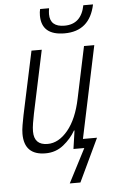

<svg xmlns="http://www.w3.org/2000/svg" viewBox="-61 -786 603 1005"><g transform="rotate(-5 240.5 -283.5)"><path d="M467 -745H416Q397 -647 309 -647Q233 -647 233 -714Q233 -726 236 -745H189Q185 -730 185 -711Q185 -607 306 -607Q438 -607 467 -745ZM320 178 427 -48H353L455 -532H401L344 -262Q322 -155 273.5 -96.5Q225 -38 167 -38Q96 -38 96 -110Q96 -129 100 -153Q104 -177 109 -202L179 -532H125L54 -199Q49 -174 44.5 -148Q40 -122 40 -102Q40 10 152 10Q206 10 246.5 -22.5Q287 -55 310 -96H313L299 0H356L264 178Z"/></g></svg>

Font: Noto Sans UI SemiCondensed Light
Style: Italic
Weight: 300
Width: 4
Designer: Monotype Design Team
Foundry: Monotype Imaging Inc.
Version: 1.001